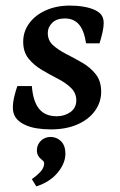

<svg xmlns="http://www.w3.org/2000/svg" viewBox="-20 -451 428 687"><path d="M162 12Q135 12 110.5 8Q86 4 66 -6Q46 -16 36 -30.5Q26 -45 26 -66Q26 -84 31 -105Q36 -126 42 -143H94Q98 -89 119.5 -62Q141 -35 183 -35Q211 -35 232 -50Q253 -65 253 -92Q253 -118 234 -136.5Q215 -155 186.5 -169.5Q158 -184 129.5 -201Q101 -218 82 -241.5Q63 -265 63 -302Q63 -338 84.5 -367.5Q106 -397 144 -414Q182 -431 230 -431Q256 -431 279.5 -427Q303 -423 320 -415Q338 -406 344.5 -395Q351 -384 351 -368Q351 -354 346.5 -334Q342 -314 336 -296H288Q281 -342 262.5 -363.5Q244 -385 212 -385Q183 -385 167 -369.5Q151 -354 151 -333Q151 -306 170 -289Q189 -272 217.5 -257.5Q246 -243 274.5 -226.5Q303 -210 322.5 -185.5Q342 -161 342 -123Q342 -85 319.5 -54Q297 -23 256.5 -5.5Q216 12 162 12ZM110 216 94 190Q110 179 123.5 165Q137 151 138 135Q138 128 135 125.5Q132 123 128 119Q121 114 116.5 106Q112 98 112 87Q112 67 126 53Q140 39 161 39Q183 39 198.5 54.5Q214 70 214 99Q214 133 186.5 166.5Q159 200 110 216Z"/></svg>

Font: Yrsa Medium
Style: Italic
Weight: 500
Italic angle: -7.10001°
Designer: Anna Giedrys (Yrsa+Rasa design), David Brezina (Yrsa art-direction, Rasa art-direction, design)
Foundry: Rosetta Type Foundry
Version: Version 2.004